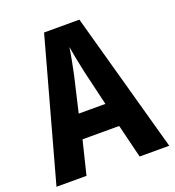

<svg xmlns="http://www.w3.org/2000/svg" viewBox="-131 -818 837 920"><g transform="rotate(-20 288.0 -357.5)"><path d="M424 0H575L377 -715H197L0 0H153L195 -171H382ZM314 -471 356 -293H220L262 -473C271 -516 282 -570 287 -608C293 -571 305 -513 314 -471Z"/></g></svg>

Font: Noto Sans Georgian Condensed Bold
Style: Regular
Weight: 700
Width: 3
Designer: Monotype Design Team, Akaki Razmadze
Foundry: Google LLC
Version: Version 2.005